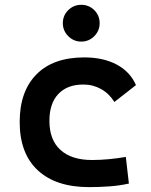

<svg xmlns="http://www.w3.org/2000/svg" viewBox="-20 -765 626 795"><path d="M349.1 9.8Q211.4 9.8 136.5 -59.8Q61.5 -129.4 61.5 -259.8Q61.5 -386.7 130.9 -457Q200.2 -527.3 329.1 -527.3Q407.7 -527.3 463.4 -497.6Q519 -467.8 543 -412.6L453.6 -342.8Q432.1 -377.4 398.7 -396.2Q365.2 -415 325.2 -415Q258.8 -415 221.7 -376Q184.6 -336.9 184.6 -264.6Q184.6 -185.5 230.5 -144Q276.4 -102.5 360.8 -102.5Q396.5 -102.5 431.9 -106Q467.3 -109.4 501 -115.2L513.7 -4.9Q473.6 3.9 431.6 6.8Q389.6 9.8 349.1 9.8ZM316.4 -592.8Q285.2 -592.8 262.7 -615.2Q240.2 -637.7 240.2 -668.9Q240.2 -701.2 262.7 -723.1Q285.2 -745.1 316.4 -745.1Q348.1 -745.1 370.4 -723.1Q392.6 -701.2 392.6 -668.9Q392.6 -637.7 370.4 -615.2Q348.1 -592.8 316.4 -592.8Z"/></svg>

Font: Cascadia Code SemiBold
Style: Regular
Weight: 600
Monospace: yes
Designer: Aaron Bell
Foundry: Saja Typeworks
Version: Version 2404.023; ttfautohint (v1.8.4)